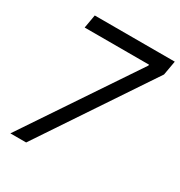

<svg xmlns="http://www.w3.org/2000/svg" viewBox="-171 -848 909 968"><g transform="rotate(30 283.0 -364.0)"><path d="M29.3 0 460.9 -643.6 461.9 -649.4H86.9L100.6 -727.5H566.4L551.8 -644.5L121.1 0Z"/></g></svg>

Font: Inter Tight
Style: Italic
Weight: 400
Italic angle: -9.39999°
Designer: Rasmus Andersson
Foundry: rsms
Version: Version 3.002